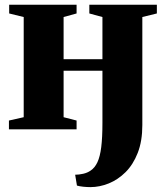

<svg xmlns="http://www.w3.org/2000/svg" viewBox="-20 -543 689 806"><path d="M359.5 242.5Q345 242.5 328.8 240.8Q312.5 239 303 236L295.5 190.5Q311 190.5 329 186.5Q347 182.5 360.5 173Q378 161.5 389 138Q400 114.5 405 74.5Q410 34.5 410 -27V-246H247V-51L301.5 -37V0H17.5V-37L79.5 -51V-471.5L18.5 -486.5V-523H301.5V-486.5L247 -471.5V-294.5H410V-471.5L355 -486.5V-523H638.5V-486.5L577.5 -471.5V-18Q577.5 49.5 558.2 98.8Q539 148 507 179.8Q475 211.5 436.5 227Q398 242.5 359.5 242.5Z"/></svg>

Font: Merriweather 96pt Black
Style: Regular
Weight: 900
Version: Version 2.100